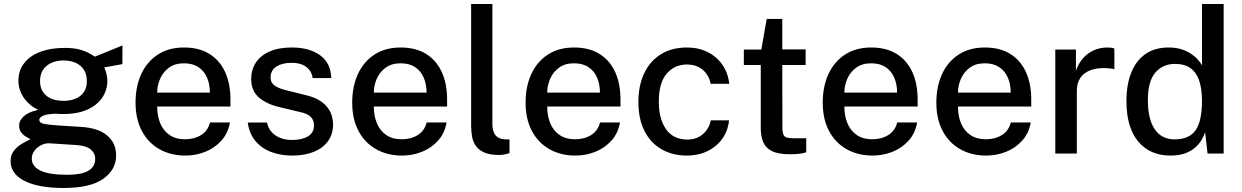

<svg xmlns="http://www.w3.org/2000/svg" viewBox="-20 -763 6172 954"><path d="M296.5 171Q170.5 171 101.5 135.8Q32.5 100.5 32.5 37.5Q32.5 10 45.8 -9.2Q59 -28.5 77.2 -41Q95.5 -53.5 111 -60.8Q126.5 -68 131 -71Q122.5 -76 109.2 -83.8Q96 -91.5 85.5 -104.8Q75 -118 75 -139.5Q75 -164.5 98.8 -185.8Q122.5 -207 170 -217Q123 -240 97.2 -279Q71.5 -318 71.5 -362Q71.5 -412.5 100 -449.2Q128.5 -486 180.2 -505.5Q232 -525 302 -525Q353 -525 387.5 -513.5Q422 -502 451 -481.5Q460.5 -485 478 -492.2Q495.5 -499.5 516.8 -508Q538 -516.5 557.2 -524.5Q576.5 -532.5 588.5 -537.5L588 -444.5L498 -428Q505 -413 509.2 -395Q513.5 -377 513.5 -362Q513.5 -317 489 -279.2Q464.5 -241.5 415.5 -219Q366.5 -196.5 293 -196.5Q286 -196.5 275 -196.8Q264 -197 256.5 -198Q210 -196.5 192.5 -187.2Q175 -178 175 -167Q175 -153 197.5 -148Q220 -143 271.5 -139.5Q290 -138 318.8 -136.5Q347.5 -135 382.5 -132.5Q467.5 -127.5 512.2 -90Q557 -52.5 557 9.5Q557 80.5 492.5 125.8Q428 171 296.5 171ZM315 105.5Q383.5 105.5 418.2 85.8Q453 66 453 27Q453 -2 430.5 -20.5Q408 -39 363.5 -42L225.5 -51Q205 -52 184.8 -42Q164.5 -32 151.2 -14.2Q138 3.5 138 25Q138 64 181.2 84.8Q224.5 105.5 315 105.5ZM296 -262Q348 -262 379.8 -287.2Q411.5 -312.5 411.5 -360Q411.5 -409 379.8 -435.8Q348 -462.5 296 -462.5Q243.5 -462.5 211.2 -435.5Q179 -408.5 179 -360Q179 -314 209.8 -288Q240.5 -262 296 -262Z M761 -233.5Q761 -187 776.2 -150.2Q791.5 -113.5 822.5 -92.2Q853.5 -71 899.5 -71Q945.5 -71 979.2 -92Q1013 -113 1023.5 -154.5H1122.5Q1113.5 -101.5 1080.2 -64.5Q1047 -27.5 1000 -8.8Q953 10 901.5 10Q828 10 772 -21.8Q716 -53.5 684.8 -112.5Q653.5 -171.5 653.5 -253Q653.5 -333.5 682 -395.2Q710.5 -457 764.5 -492Q818.5 -527 894.5 -527Q969.5 -527 1020.8 -495Q1072 -463 1098.5 -405.2Q1125 -347.5 1125 -269V-233.5ZM761 -303H1023Q1023 -343.5 1009 -376.8Q995 -410 966.2 -429.2Q937.5 -448.5 894 -448.5Q849.5 -448.5 820 -427Q790.5 -405.5 775.8 -372Q761 -338.5 761 -303Z M1431 10Q1377 10 1329.8 -7Q1282.5 -24 1250.8 -60.5Q1219 -97 1211 -154H1306.5Q1313 -124.5 1331.2 -105.2Q1349.5 -86 1375.2 -76.8Q1401 -67.5 1430.5 -67.5Q1479.5 -67.5 1509.8 -85.2Q1540 -103 1540 -140Q1540 -166.5 1523.8 -182.5Q1507.5 -198.5 1472.5 -206L1369.5 -230.5Q1305.5 -245.5 1267 -278.2Q1228.5 -311 1228 -370Q1228 -415.5 1250.8 -451Q1273.5 -486.5 1318.5 -506.8Q1363.5 -527 1430.5 -527Q1518 -527 1571 -488Q1624 -449 1626 -375H1533.5Q1528.5 -410.5 1501.2 -430.8Q1474 -451 1429.5 -451Q1383.5 -451 1354 -432.8Q1324.5 -414.5 1324.5 -377Q1324.5 -351.5 1346 -336.8Q1367.5 -322 1410.5 -312.5L1508.5 -288Q1546.5 -278 1571 -261.8Q1595.5 -245.5 1609.5 -226Q1623.5 -206.5 1629.2 -185.5Q1635 -164.5 1635 -146Q1635 -97 1610.2 -62.2Q1585.5 -27.5 1539.8 -8.8Q1494 10 1431 10Z M1837.5 -233.5Q1837.5 -187 1852.8 -150.2Q1868 -113.5 1899 -92.2Q1930 -71 1976 -71Q2022 -71 2055.8 -92Q2089.5 -113 2100 -154.5H2199Q2190 -101.5 2156.8 -64.5Q2123.5 -27.5 2076.5 -8.8Q2029.5 10 1978 10Q1904.5 10 1848.5 -21.8Q1792.5 -53.5 1761.2 -112.5Q1730 -171.5 1730 -253Q1730 -333.5 1758.5 -395.2Q1787 -457 1841 -492Q1895 -527 1971 -527Q2046 -527 2097.2 -495Q2148.5 -463 2175 -405.2Q2201.5 -347.5 2201.5 -269V-233.5ZM1837.5 -303H2099.5Q2099.5 -343.5 2085.5 -376.8Q2071.5 -410 2042.8 -429.2Q2014 -448.5 1970.5 -448.5Q1926 -448.5 1896.5 -427Q1867 -405.5 1852.2 -372Q1837.5 -338.5 1837.5 -303Z M2461 7Q2415 7 2387.2 -5Q2359.5 -17 2345 -37.2Q2330.5 -57.5 2325.8 -83.2Q2321 -109 2321 -136.5V-743H2426.5V-147.5Q2426.5 -111.5 2440.8 -92.5Q2455 -73.5 2484.5 -71L2511.5 -70V-2Q2499 2 2485.8 4.5Q2472.5 7 2461 7Z M2699 -233.5Q2699 -187 2714.2 -150.2Q2729.5 -113.5 2760.5 -92.2Q2791.5 -71 2837.5 -71Q2883.5 -71 2917.2 -92Q2951 -113 2961.5 -154.5H3060.5Q3051.5 -101.5 3018.2 -64.5Q2985 -27.5 2938 -8.8Q2891 10 2839.5 10Q2766 10 2710 -21.8Q2654 -53.5 2622.8 -112.5Q2591.5 -171.5 2591.5 -253Q2591.5 -333.5 2620 -395.2Q2648.5 -457 2702.5 -492Q2756.5 -527 2832.5 -527Q2907.5 -527 2958.8 -495Q3010 -463 3036.5 -405.2Q3063 -347.5 3063 -269V-233.5ZM2699 -303H2961Q2961 -343.5 2947 -376.8Q2933 -410 2904.2 -429.2Q2875.5 -448.5 2832 -448.5Q2787.5 -448.5 2758 -427Q2728.5 -405.5 2713.8 -372Q2699 -338.5 2699 -303Z M3393 -527Q3451 -527 3496.2 -504.2Q3541.5 -481.5 3569.5 -441Q3597.5 -400.5 3603.5 -346.5H3511Q3506.5 -372 3491.8 -394Q3477 -416 3452.2 -429.2Q3427.5 -442.5 3393.5 -442.5Q3331.5 -442.5 3292.5 -397Q3253.5 -351.5 3253.5 -257.5Q3253.5 -171.5 3289.8 -120.5Q3326 -69.5 3395.5 -69.5Q3429 -69.5 3453.8 -83.5Q3478.5 -97.5 3493 -119.5Q3507.5 -141.5 3511.5 -165H3602.5Q3597 -113 3568.8 -73.5Q3540.5 -34 3495.2 -12Q3450 10 3393 10Q3322.5 10 3268 -20.8Q3213.5 -51.5 3182.8 -111.2Q3152 -171 3152 -256.5Q3152 -337 3180.5 -398Q3209 -459 3263.2 -493Q3317.5 -527 3393 -527Z M3983 -440H3867L3867.5 -131.5Q3867.5 -106 3872.8 -94.2Q3878 -82.5 3890.8 -79.2Q3903.5 -76 3925.5 -76H3986V-6.5Q3976 -2.5 3956.2 0.5Q3936.5 3.5 3905.5 3.5Q3848 3.5 3816.2 -12Q3784.5 -27.5 3772.2 -56.8Q3760 -86 3760 -127.5V-440H3676V-517H3763L3789.5 -669H3867V-517.5H3983Z M4175.5 -233.5Q4175.5 -187 4190.8 -150.2Q4206 -113.5 4237 -92.2Q4268 -71 4314 -71Q4360 -71 4393.8 -92Q4427.5 -113 4438 -154.5H4537Q4528 -101.5 4494.8 -64.5Q4461.5 -27.5 4414.5 -8.8Q4367.5 10 4316 10Q4242.5 10 4186.5 -21.8Q4130.5 -53.5 4099.2 -112.5Q4068 -171.5 4068 -253Q4068 -333.5 4096.5 -395.2Q4125 -457 4179 -492Q4233 -527 4309 -527Q4384 -527 4435.2 -495Q4486.5 -463 4513 -405.2Q4539.5 -347.5 4539.5 -269V-233.5ZM4175.5 -303H4437.5Q4437.5 -343.5 4423.5 -376.8Q4409.5 -410 4380.8 -429.2Q4352 -448.5 4308.5 -448.5Q4264 -448.5 4234.5 -427Q4205 -405.5 4190.2 -372Q4175.5 -338.5 4175.5 -303Z M4740 -233.5Q4740 -187 4755.2 -150.2Q4770.5 -113.5 4801.5 -92.2Q4832.5 -71 4878.5 -71Q4924.5 -71 4958.2 -92Q4992 -113 5002.5 -154.5H5101.5Q5092.5 -101.5 5059.2 -64.5Q5026 -27.5 4979 -8.8Q4932 10 4880.5 10Q4807 10 4751 -21.8Q4695 -53.5 4663.8 -112.5Q4632.5 -171.5 4632.5 -253Q4632.5 -333.5 4661 -395.2Q4689.5 -457 4743.5 -492Q4797.5 -527 4873.5 -527Q4948.5 -527 4999.8 -495Q5051 -463 5077.5 -405.2Q5104 -347.5 5104 -269V-233.5ZM4740 -303H5002Q5002 -343.5 4988 -376.8Q4974 -410 4945.2 -429.2Q4916.5 -448.5 4873 -448.5Q4828.5 -448.5 4799 -427Q4769.5 -405.5 4754.8 -372Q4740 -338.5 4740 -303Z M5223.5 0V-517H5326V-411Q5339 -449 5362.2 -474.8Q5385.5 -500.5 5416.5 -513.8Q5447.5 -527 5482 -527Q5492.5 -527 5502 -525.8Q5511.5 -524.5 5517 -521.5V-418.5Q5510.5 -421.5 5500.2 -422.5Q5490 -423.5 5482.5 -424Q5448.5 -426.5 5420.5 -420.5Q5392.5 -414.5 5372.2 -400.5Q5352 -386.5 5341.2 -364Q5330.5 -341.5 5330.5 -311V0Z M5796 10Q5694 10 5635.5 -59.8Q5577 -129.5 5577 -261Q5577 -341.5 5600.5 -401.2Q5624 -461 5670.8 -494Q5717.5 -527 5786.5 -527Q5821.5 -527 5848.8 -518.5Q5876 -510 5896.8 -496.5Q5917.5 -483 5931.2 -467.5Q5945 -452 5952.5 -438.5V-743H6060V0H5980L5968 -106Q5962.5 -89 5951 -69Q5939.5 -49 5919.8 -31Q5900 -13 5869.5 -1.5Q5839 10 5796 10ZM5816.5 -70.5Q5888.5 -70.5 5920.5 -115.8Q5952.5 -161 5952.5 -264.5Q5952 -323 5938 -363.5Q5924 -404 5894.8 -424.8Q5865.5 -445.5 5818 -445.5Q5758.5 -445.5 5721 -402.8Q5683.5 -360 5683.5 -264.5Q5683.5 -170.5 5717.8 -120.5Q5752 -70.5 5816.5 -70.5Z"/></svg>

Font: Public Sans Medium
Style: Regular
Weight: 500
Designer: The Public Sans Project Authors: Dan O. Williams and USWDS (Libre Franklin designed by Pablo Impallari and Rodrigo Fuenz
Version: Version 1.007